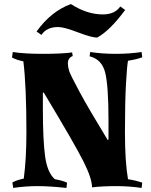

<svg xmlns="http://www.w3.org/2000/svg" viewBox="-20 -916 745 945"><path d="M43 -660Q100 -651 192 -651Q284 -651 335 -658L338 -640Q328 -637 321 -628Q314 -619 314 -603.5Q314 -588 320 -568Q326 -548 372 -463Q418 -378 510 -227L514 -229V-323Q514 -495 497.5 -559.5Q481 -624 421 -639L424 -660Q483 -651 550 -651Q617 -651 677 -660L680 -634Q654 -624 610 -617Q605 -592 600 -502.5Q595 -413 595 -266Q595 -119 610 -34Q648 -28 680 -17L677 9Q616 0 551 0Q486 0 433 6Q433 -37 391 -121Q349 -205 195 -461L191 -459V-382Q191 -227 202 -146.5Q213 -66 250 -34Q289 -27 310 -17L307 9Q224 0 164.5 0Q105 0 45 9L41 -18Q63 -30 97 -37Q110 -135 110 -264Q110 -494 95 -614Q61 -621 39 -633ZM486 -845Q545 -845 572 -884L596 -867Q521 -765 458 -731Q431 -731 363 -757Q295 -783 266 -783Q209 -783 184 -744L160 -761Q232 -861 329 -896Q408 -845 486 -845Z"/></svg>

Font: Almendra
Style: Bold
Weight: 700
Designer: Ana Sanfelippo
Foundry: Ana Sanfelippo
Version: Version 1.004